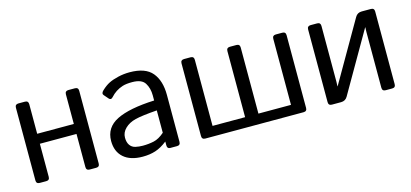

<svg xmlns="http://www.w3.org/2000/svg" viewBox="-51 -854 2558 1196"><g transform="rotate(-15 1228.0 -256.5)"><path d="M91.3 0Q69.3 0 69.3 -22V-490.7Q69.3 -512.7 91.3 -512.7H133.3Q155.3 -512.7 155.3 -490.7V-299.8H391.6V-490.7Q391.6 -512.7 413.6 -512.7H455.6Q477.5 -512.7 477.5 -490.7V-22Q477.5 0 455.6 0H413.6Q391.6 0 391.6 -22V-235.4H155.3V-22Q155.3 0 133.3 0Z M588.4 -136.7Q588.4 -223.6 669.7 -264.2Q751 -304.7 912.6 -311.5V-344.7Q912.6 -390.6 891.8 -424.1Q871.1 -457.5 809.6 -457.5Q770.5 -457.5 747.1 -450Q723.6 -442.4 704.3 -429.9Q685.1 -417.5 667.5 -397.9Q654.3 -383.3 642.6 -396.5L617.2 -425.8Q606.4 -438 624.5 -455.1Q650.4 -479.5 674.8 -491.7Q699.2 -503.9 735.6 -512.5Q772 -521 809.6 -521Q911.6 -521 955.1 -468.5Q998.5 -416 998.5 -324.7V-22Q998.5 0 976.6 0H932.6Q913.6 0 913.6 -22V-45.9H912.6Q874 -15.6 837.2 -3.7Q800.3 8.3 754.9 8.3Q674.8 8.3 631.6 -30Q588.4 -68.4 588.4 -136.7ZM677.2 -134.8Q677.2 -104.5 689.9 -86.2Q702.6 -67.9 725.1 -62.7Q747.6 -57.6 772 -57.6Q809.6 -57.6 843.3 -64.9Q877 -72.3 912.6 -103.5V-247.6Q814 -240.2 772 -229.7Q730 -219.2 703.6 -193.6Q677.2 -168 677.2 -134.8Z M1159.2 0Q1137.2 0 1137.2 -22V-490.7Q1137.2 -512.7 1159.2 -512.7H1201.2Q1223.1 -512.7 1223.1 -490.7V-64.5H1433.1V-490.7Q1433.1 -512.7 1455.1 -512.7H1497.1Q1519 -512.7 1519 -490.7V-64.5H1729V-490.7Q1729 -512.7 1751 -512.7H1793Q1814.9 -512.7 1814.9 -490.7V-22Q1814.9 0 1793 0Z M1975.6 0Q1953.6 0 1953.6 -22V-490.7Q1953.6 -512.7 1975.6 -512.7H2017.6Q2039.6 -512.7 2039.6 -490.7V-130.4Q2039.6 -115.7 2038.6 -101.1H2039.6L2263.2 -488.8Q2276.9 -512.7 2305.2 -512.7H2364.3Q2386.2 -512.7 2386.2 -490.7V-22Q2386.2 0 2364.3 0H2322.3Q2300.3 0 2300.3 -22V-382.3Q2300.3 -397 2301.3 -411.6H2300.3L2076.7 -23.9Q2063 0 2034.7 0Z"/></g></svg>

Font: Istok Web
Style: Regular
Weight: 400
Designer: Andrey V. Panov
Foundry: Andrey V. Panov
Version: Version 1.0.2g